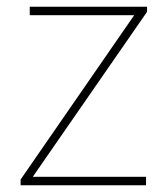

<svg xmlns="http://www.w3.org/2000/svg" viewBox="-20 -548 496 568"><path d="M412 0H41V-17L377 -503H68V-528H415V-513L77 -25H412Z"/></svg>

Font: Noto Sans Cham Thin
Style: Regular
Weight: 250
Version: Version 2.002